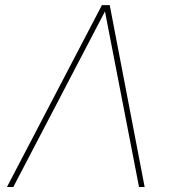

<svg xmlns="http://www.w3.org/2000/svg" viewBox="-20 -748 695 768"><path d="M536.1 0 398.4 -710 392.6 -727.5H418.9L558.6 0ZM404.3 -710.9 33.2 0H7.8L387.7 -727.5H411.1Z"/></svg>

Font: Inter 18pt Thin
Style: Italic
Weight: 250
Italic angle: -9.3988°
Version: Version 4.001;git-66647c0bb